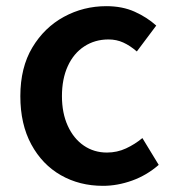

<svg xmlns="http://www.w3.org/2000/svg" viewBox="-20 -589 562 623"><path d="M314 14Q238 14 177.5 -20.5Q117 -55 81.5 -120.5Q46 -186 46 -277Q46 -370 85 -435Q124 -500 187.5 -534.5Q251 -569 325 -569Q377 -569 417 -551Q457 -533 487 -506L424 -422Q402 -441 380 -451Q358 -461 332 -461Q288 -461 253.5 -438.5Q219 -416 200 -374.5Q181 -333 181 -277Q181 -222 200 -180.5Q219 -139 252 -116.5Q285 -94 327 -94Q360 -94 389 -107.5Q418 -121 442 -141L495 -54Q456 -20 408.5 -3Q361 14 314 14Z"/></svg>

Font: Noto Sans SC SemiBold
Style: Regular
Weight: 600
Designer: Ryoko NISHIZUKA 西塚涼子 (kana, bopomofo & ideographs); Paul D. Hunt (Latin, Greek & Cyrillic); Sandoll Communications 산돌커뮤니
Foundry: Adobe
Version: Version 2.004-H2;hotconv 1.0.118;makeotfexe 2.5.65603